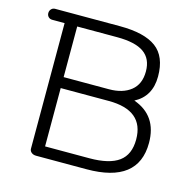

<svg xmlns="http://www.w3.org/2000/svg" viewBox="-93 -701 797 795"><g transform="rotate(15 306.0 -304.0)"><path d="M48 -608H326Q431 -608 481.5 -570.5Q532 -533 532 -447.5Q532 -362 463 -326Q567 -289 567 -172Q567 0 345 0H129Q117 0 109 -6.5Q101 -13 101 -23V-561H48Q38 -561 31.5 -567.5Q25 -574 25 -584Q25 -594 31.5 -601Q38 -608 48 -608ZM155 -297V-47H345Q430 -47 471 -77Q512 -107 512 -172Q512 -297 361 -297ZM155 -561V-344H349Q408 -344 443 -372Q478 -400 478 -454.5Q478 -509 441 -535Q404 -561 326 -561Z"/></g></svg>

Font: Flamenco
Style: Regular
Weight: 400
Designer: Luciano Vergara
Foundry: Luciano Vergara
Version: Version 1.003